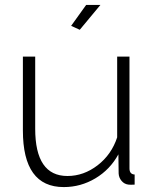

<svg xmlns="http://www.w3.org/2000/svg" viewBox="-20 -750 627 780"><path d="M304 -629 269 -645 330 -730H388ZM73 -220V-520H123V-227Q123 -35 254 -35Q320 -35 376.5 -78.5Q433 -122 456 -192V-520H506V-66Q506 -42 527 -41V0Q510 1 502 0Q485 -2 474 -15Q463 -28 462 -45L461 -123Q427 -61 367.5 -25.5Q308 10 239 10Q73 10 73 -220Z"/></svg>

Font: Raleway-v4020 Light
Style: Regular
Weight: 300
Designer: Matt McInerney, Pablo Impallari, Rodrigo Fuenzalida
Foundry: Matt McInerney, Pablo Impallari, Rodrigo Fuenzalida
Version: Version 4.020;PS 004.020;hotconv 1.0.88;makeotf.lib2.5.64775